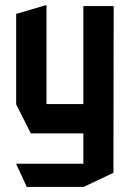

<svg xmlns="http://www.w3.org/2000/svg" viewBox="-20 -537 513 760"><path d="M310 203V-513H430L429 147L311 203ZM86 203 44 112V111H310V203ZM102 -9 44 -124V-125H310V-9ZM44 -125V-482L163 -517H164V-125Z"/></svg>

Font: Foldit Medium
Style: Regular
Weight: 500
Version: Version 1.003